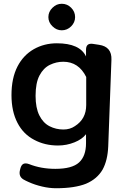

<svg xmlns="http://www.w3.org/2000/svg" viewBox="-20 -797 680 1020"><path d="M278 203Q242 203 204 194Q165 185 132 170Q124 166 117 163Q110 160 104 156Q78 140 86 107L88 99Q93 79 104.5 73.5Q116 68 135 75Q198 100 274 100Q363 100 400 66Q437 32 437 -36V-84Q416 -57 376 -41Q334 -24 288 -24Q218 -24 162 -54Q104 -84 73 -144Q41 -205 41 -292Q41 -382 73 -444Q104 -504 160 -536Q215 -567 282 -567Q404 -567 437 -497V-533Q437 -569 473 -564L506 -559Q575 -549 572 -479L555 -20Q552 55 525 104Q496 154 437 179Q377 203 278 203ZM317 -109Q352 -109 378 -127Q438 -165 438 -239V-388Q398 -469 316 -469Q279 -469 245 -452.5Q211 -436 190 -396.5Q169 -357 169 -288Q169 -224 189 -184Q209 -144 243 -126.5Q277 -109 317 -109ZM308 -636Q280 -636 259 -657Q237 -678 237 -706Q237 -735 259 -756Q280 -777 308 -777Q337 -777 358 -756Q379 -735 379 -706Q379 -678 358 -657Q337 -636 308 -636Z"/></svg>

Font: MaokenZhuyuanTi
Style: Regular
Weight: 400
Designer: Fontworks Inc & LongZhuTi team: ZERO子、时光羊、荆南、频凡、刘鹏、Little White Dog、帆影Magmeta、奈白不弍、白日月球、ChaoTawei、雨三（排名不分先后）
Version: Version 1.000; 20230222